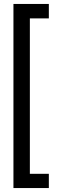

<svg xmlns="http://www.w3.org/2000/svg" viewBox="-20 -835 304 971"><path d="M227 -742H131V44H227V116H48V-815H227Z"/></svg>

Font: Fira Sans Compressed
Style: Regular
Weight: 400
Width: 1
Designer: bBox Type GmbH & Carrois Corporate GbR & Edenspiekermann AG
Foundry: bBox Type GmbH & Carrois Corporate GbR & Edenspiekermann AG
Version: Version 4.301